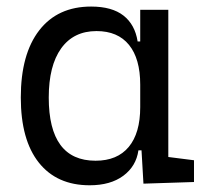

<svg xmlns="http://www.w3.org/2000/svg" viewBox="-20 -547 626 577"><path d="M249.5 9.8Q150.9 9.8 96.7 -58.3Q42.5 -126.5 42.5 -253.9Q42.5 -384.3 97.9 -455.8Q153.3 -527.3 253.9 -527.3Q316.4 -527.3 351.1 -500.2Q385.7 -473.1 393.6 -422.4H401.4V-517.6H485.8V-75.2L563 -65.4V0L411.1 4.9L405.3 -95.2H396Q389.2 -47.4 350.6 -18.8Q312 9.8 249.5 9.8ZM401.4 -225.1V-292.5Q401.4 -370.6 367.7 -412.1Q334 -453.6 270 -453.6Q201.2 -453.6 163.8 -401.6Q126.5 -349.6 126.5 -253.9Q126.5 -64 267.1 -64Q332.5 -64 366.9 -105.5Q401.4 -147 401.4 -225.1Z"/></svg>

Font: Cascadia Mono SemiLight
Style: Regular
Weight: 350
Monospace: yes
Designer: Aaron Bell
Foundry: Saja Typeworks
Version: Version 2404.023; ttfautohint (v1.8.4)